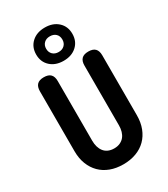

<svg xmlns="http://www.w3.org/2000/svg" viewBox="-240 -1112 1081 1232"><g transform="rotate(-30 300.0 -496.5)"><path d="M69 -664Q69 -697 85 -713.5Q101 -730 135 -730Q169 -730 185 -713.5Q201 -697 201 -664V-221Q201 -197 207 -176.5Q213 -156 225 -140.5Q237 -125 256 -116.5Q275 -108 300 -108Q325 -108 344 -117Q363 -126 375 -141Q387 -156 393 -176.5Q399 -197 399 -221V-664Q399 -697 415 -713.5Q431 -730 465 -730Q499 -730 515 -713.5Q531 -697 531 -664V-220Q531 -167 514.5 -124.5Q498 -82 468 -52Q438 -22 395 -6Q352 10 300 10Q247 10 204.5 -6Q162 -22 132 -52Q102 -82 85.5 -124.5Q69 -167 69 -220ZM300 -757Q240 -757 203 -791Q166 -825 166 -880Q166 -935 203 -969Q240 -1003 300 -1003Q360 -1003 397 -969Q434 -935 434 -880Q434 -825 397 -791Q360 -757 300 -757ZM300 -822Q327 -822 343.5 -838Q360 -854 360 -880Q360 -907 343.5 -922.5Q327 -938 300 -938Q273 -938 256.5 -922Q240 -906 240 -880Q240 -854 256.5 -838Q273 -822 300 -822Z"/></g></svg>

Font: Maple Mono NL
Style: Bold
Weight: 700
Monospace: yes
Designer: subframe7536
Version: Version 7.000